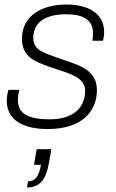

<svg xmlns="http://www.w3.org/2000/svg" viewBox="-20 -558 513 848"><path d="M191 12C334 12 408 -59 408 -161C408 -259 311 -274 231 -304C175 -325 127 -335 127 -391C127 -472 201 -495 271 -495C333 -495 391 -480 391 -410C391 -400 390 -390 388 -378H435C438 -391 440 -404 440 -416C440 -504 362 -538 274 -538C170 -538 77 -493 77 -386C77 -304 139 -284 204 -261C278 -235 356 -220 356 -158C356 -73 292 -31 200 -31C107 -31 59 -54 59 -117C59 -130 61 -144 65 -161H17C12 -143 10 -127 10 -112C10 -31 78 12 191 12ZM99 270C154 270 183 238 196 162L207 101H142L130 170H161C152 221 135 243 104 243Z"/></svg>

Font: Archivo Thin
Style: Italic
Weight: 100
Italic angle: -10°
Designer: Hector Gatti
Foundry: Omnibus-Type
Version: Version 2.001